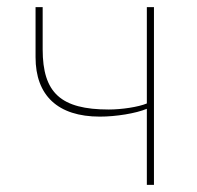

<svg xmlns="http://www.w3.org/2000/svg" viewBox="-20 -520 553 540"><path d="M80 -359C80 -252 142 -192 261 -192C306 -192 362 -201 393 -214V0H413V-500H393V-229C369 -219 322 -212 286 -212C151 -212 100 -259 100 -381V-500H80Z"/></svg>

Font: Perun Thin
Style: Regular
Weight: 100
Foundry: Copyright (c) Stefan Peev, Context Ltd, 2016
Version: Version 1.089